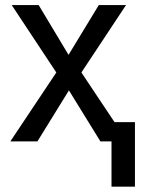

<svg xmlns="http://www.w3.org/2000/svg" viewBox="-20 -548 561 744"><path d="M245.6 -335.4 362.8 -528.3H468.3L295.4 -267.1L473.6 0H369.1L247.1 -197.8L125 0H20L198.2 -267.1L25.4 -528.3H129.9ZM502.9 175.3H412.1V-74.7H502.9Z"/></svg>

Font: Roboto-ThirdPerson-AD3FC
Style: ThirdPerson-AD3FC
Weight: 400
Designer: Google
Version: Version 2.137; 2017